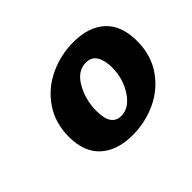

<svg xmlns="http://www.w3.org/2000/svg" viewBox="-81 -806 559 559"><g transform="rotate(-45 198.0 -527.0)"><path d="M58 -498Q58 -555 87 -597.5Q116 -640 163 -662Q210 -684 262 -684Q325 -684 360.5 -651.5Q396 -619 396 -555Q396 -498 367.5 -456Q339 -414 292.5 -392Q246 -370 193 -370Q130 -370 94 -402.5Q58 -435 58 -498ZM290 -552Q290 -581 279.5 -598.5Q269 -616 246 -616Q211 -616 189.5 -578Q168 -540 168 -494Q168 -433 209 -433Q242 -433 266 -469.5Q290 -506 290 -552Z"/></g></svg>

Font: Sansita Black Italic
Style: Regular
Weight: 900
Italic angle: -11°
Designer: Pablo Cosgaya
Foundry: Omnibus-Type
Version: Version 1.006